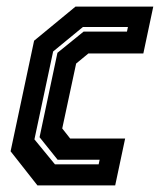

<svg xmlns="http://www.w3.org/2000/svg" viewBox="-20 -560 503 580"><path d="M93 0 12 -103 83 -437 208 -540H443L413 -398.5H247L210 -368L168 -172L192 -141.5H358L328 0ZM146 -63.5H278L281 -77.5H154L99.5 -145.5L153.5 -400.5L232.5 -464.5H363.5L366.5 -478.5H230.5L140.5 -404.5L84 -139Z"/></svg>

Font: Tourney Condensed Regular
Style: Bold Italic
Weight: 700
Width: 3
Italic angle: -12°
Designer: Tyler Finck
Foundry: Etcetera Type Co
Version: Version 1.010; ttfautohint (v1.8.3)